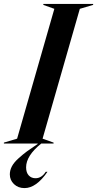

<svg xmlns="http://www.w3.org/2000/svg" viewBox="-74 -732 495 979"><path d="M143.1 -24.9 199.2 -4.9V0H136.2Q59.1 62 59.1 121.1Q59.1 147.9 72.5 162.4Q85.9 176.8 106.9 176.8Q138.2 176.8 159.2 144H168Q110.8 227.1 50.8 227.1Q18.6 227.1 -2.7 206.8Q-23.9 186.5 -23.9 157.2Q-23.9 136.2 -13.4 116.2Q-2.9 96.2 20.8 75Q44.4 53.7 63.5 39.8Q82.5 25.9 118.2 2V0H-54.2V-4.9L13.2 -24.9L203.1 -687L147 -707V-711.9H400.9V-707L333 -687Z"/></svg>

Font: Nyght Serif Medium Italic
Style: Regular
Weight: 500
Italic angle: -16°
Designer: Maksym Kobuzan
Version: Version 0.410;Glyphs 3.1.2 (3151)